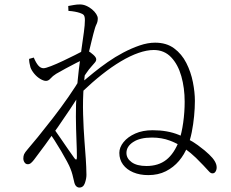

<svg xmlns="http://www.w3.org/2000/svg" viewBox="-20 -798 1040 864"><path d="M647 -10Q609 -10 579.5 -22.5Q550 -35 533.5 -57.5Q517 -80 517 -110Q517 -135 536 -158.5Q555 -182 588.5 -197Q622 -212 667 -212Q734 -212 785 -191Q836 -170 870.5 -144.5Q905 -119 921 -103Q938 -87 946.5 -72.5Q955 -58 955 -45Q955 -34 950 -26Q945 -18 937 -18Q929 -17 920.5 -26.5Q912 -36 895 -54Q883 -67 861.5 -88Q840 -109 811 -130Q782 -151 745 -165Q708 -179 664 -179Q610 -179 579.5 -159Q549 -139 549 -110Q549 -85 572.5 -68Q596 -51 639 -51Q693 -51 728.5 -79Q764 -107 786 -165Q798 -200 804.5 -247Q811 -294 811 -340Q811 -402 796 -455Q781 -508 750 -540.5Q719 -573 672 -573Q641 -573 603.5 -560Q566 -547 524 -522Q482 -497 438.5 -462.5Q395 -428 351 -386L354 -432Q374 -449 402.5 -472Q431 -495 464.5 -518.5Q498 -542 535 -561.5Q572 -581 608.5 -593.5Q645 -606 678 -606Q729 -606 763.5 -580.5Q798 -555 818.5 -514.5Q839 -474 848 -428.5Q857 -383 857 -344Q857 -312 853.5 -275.5Q850 -239 843 -203.5Q836 -168 824 -139Q810 -103 785.5 -74Q761 -45 726.5 -27.5Q692 -10 647 -10ZM105 -59Q96 -59 90.5 -67Q85 -75 85 -85Q85 -96 88.5 -104Q92 -112 105 -127Q120 -144 150.5 -181.5Q181 -219 217.5 -266Q254 -313 288 -362Q322 -411 346 -452L341 -378Q322 -347 295.5 -307Q269 -267 240 -225.5Q211 -184 183 -146Q155 -108 133 -79Q126 -70 119.5 -64.5Q113 -59 105 -59ZM337 46Q329 46 322.5 39.5Q316 33 313 17Q309 0 306 -12Q303 -24 297 -39Q293 -50 281.5 -71.5Q270 -93 255 -118.5Q240 -144 224.5 -168Q209 -192 197 -209L214 -231Q231 -207 251 -178Q271 -149 288.5 -123.5Q306 -98 315 -86Q326 -72 326 -91Q326 -122 324 -169.5Q322 -217 321.5 -272.5Q321 -328 325 -381Q329 -437 335 -487Q341 -537 347 -579Q353 -621 357.5 -653.5Q362 -686 362 -707Q362 -724 357 -730Q352 -736 339 -740Q330 -743 317 -745.5Q304 -748 288 -749L287 -771Q298 -773 312 -775.5Q326 -778 340 -778Q354 -778 368 -772Q382 -766 394 -756Q406 -746 413 -735Q420 -724 420 -715Q420 -700 414 -688.5Q408 -677 400 -645Q397 -633 391.5 -611Q386 -589 379 -559Q372 -529 366 -492Q360 -455 357 -414Q352 -348 354 -282.5Q356 -217 360 -165Q364 -113 366 -84Q367 -69 368 -47.5Q369 -26 369 -11Q369 6 362 26Q355 46 337 46ZM187 -434Q176 -434 161 -443Q146 -452 134 -466.5Q122 -481 117 -495Q114 -506 112.5 -515Q111 -524 111 -533L132 -539Q142 -515 152.5 -503Q163 -491 176 -491Q185 -491 209.5 -500.5Q234 -510 263.5 -524Q293 -538 317 -550Q341 -562 348 -566Q357 -571 361.5 -572.5Q366 -574 375 -570Q387 -563 400 -551.5Q413 -540 413 -531Q413 -523 406 -515.5Q399 -508 390 -497Q380 -486 369.5 -470.5Q359 -455 347 -438L351 -495Q356 -503 361 -513.5Q366 -524 370 -537Q347 -527 322.5 -514.5Q298 -502 275 -489.5Q252 -477 233 -466Q217 -456 207.5 -445Q198 -434 187 -434Z"/></svg>

Font: Noto Serif JP ExtraLight ExtraLight
Style: Regular
Weight: 250
Version: Version 2.003-H1;hotconv 1.1.1;makeotfexe 2.6.0